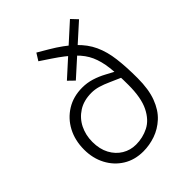

<svg xmlns="http://www.w3.org/2000/svg" viewBox="-215 -888 1018 1018"><g transform="rotate(-45 293.5 -379.0)"><path d="M276 -512 242 -545 485 -765 518 -730ZM264 7Q200 7 151.5 -23Q103 -53 75.5 -105Q48 -157 48 -222Q48 -291 76.5 -345Q105 -399 156 -430.5Q207 -462 274 -462Q310 -462 344 -451.5Q378 -441 411 -423L471 -391L465 -349L399 -378Q366 -393 340 -400.5Q314 -408 289 -408Q231 -408 190.5 -382Q150 -356 129 -313.5Q108 -271 108 -220Q108 -166 129 -127Q150 -88 185 -67Q220 -46 262 -46Q313 -46 357.5 -68.5Q402 -91 429.5 -146.5Q457 -202 457 -298Q457 -377 450.5 -432Q444 -487 425.5 -528.5Q407 -570 369 -606.5Q331 -643 268 -685L208 -725L233 -765L291 -731Q364 -688 409.5 -645Q455 -602 478 -552Q501 -502 509 -438Q517 -374 517 -290Q517 -206 495.5 -149Q474 -92 437 -58Q400 -24 355 -8.5Q310 7 264 7Z"/></g></svg>

Font: REM ExtraLight
Style: Regular
Weight: 250
Designer: Octavio Pardo
Foundry: Ashler Design
Version: Version 1.005;gftools[0.9.28]